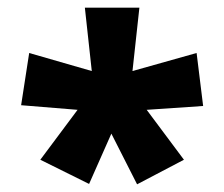

<svg xmlns="http://www.w3.org/2000/svg" viewBox="-20 -819 584 500"><path d="M343 -799 325 -634 492 -681 509 -543 362 -533 459 -403 337 -339 270 -471 212 -340 85 -403 182 -533 35 -545 56 -681 219 -634 201 -799Z"/></svg>

Font: Noto Sans Sinhala ExtraCondensed Black
Style: Regular
Weight: 900
Width: 2
Designer: Jelle Bosma - Monotype Design Team
Foundry: Monotype Imaging Inc.
Version: Version 2.006; ttfautohint (v1.8.4.7-5d5b)